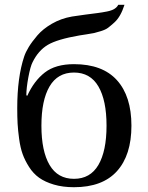

<svg xmlns="http://www.w3.org/2000/svg" viewBox="-20 -770 618 802"><path d="M52 -318Q52 -447 81 -534Q87 -552 100 -573.5Q113 -595 136 -622Q159 -649 197 -671Q235 -693 281 -701Q306 -705 337 -709Q368 -713 387.5 -715.5Q407 -718 427 -722Q447 -726 458 -733Q469 -740 474 -750H500Q492 -725 481.5 -706.5Q471 -688 456.5 -675Q442 -662 431.5 -654Q421 -646 401.5 -640Q382 -634 373 -632Q364 -630 341 -626.5Q318 -623 312 -622Q219 -606 179.5 -582.5Q140 -559 116 -510Q107 -493 98.5 -447.5Q90 -402 90 -372L94 -370Q122 -432 167 -467Q212 -502 289 -502Q408 -502 468.5 -435Q529 -368 529 -245Q529 -122 468.5 -55Q408 12 289 12Q242 12 205 1Q168 -10 143.5 -27.5Q119 -45 101.5 -72.5Q84 -100 74.5 -126.5Q65 -153 60 -189.5Q55 -226 53.5 -253.5Q52 -281 52 -318ZM187 -409Q153 -351 153 -245Q153 -139 187 -81Q221 -23 289 -23Q357 -23 391 -81Q425 -139 425 -245Q425 -351 391 -409Q357 -467 289 -467Q221 -467 187 -409Z"/></svg>

Font: Linguistics Pro
Style: Regular
Weight: 400
Designer: Stefan Peev, Context Ltd
Foundry: Stefan Peev, Context Ltd
Version: Version 001.000